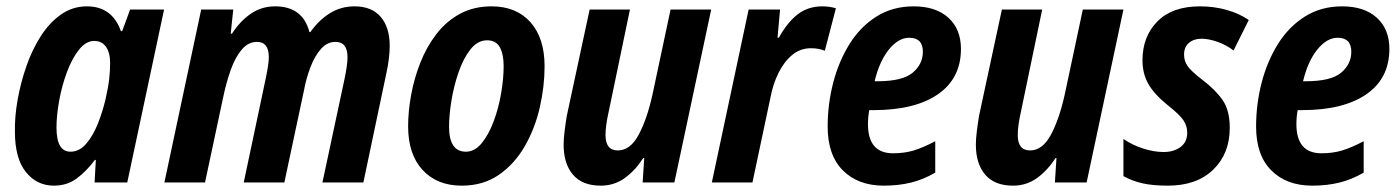

<svg xmlns="http://www.w3.org/2000/svg" viewBox="-20 -575 4413 605"><path d="M150 10Q96 10 61.5 -33Q27 -76 27 -160Q26 -207 35.5 -260.5Q45 -314 63 -366Q81 -418 108.5 -461Q136 -504 172.5 -529.5Q209 -555 254 -555Q333 -555 361 -477H365L390 -545H497L381 0H278L282 -71H279Q252 -35 221.5 -12.5Q191 10 150 10ZM202 -97Q230 -97 251.5 -122Q273 -147 288 -184.5Q303 -222 312 -260Q321 -299 324 -325.5Q327 -352 327 -376Q327 -409 314 -427.5Q301 -446 277 -446Q251 -446 229 -418.5Q207 -391 191 -348Q175 -305 166.5 -258Q158 -211 158 -173Q158 -97 202 -97Z M498 0 614 -545H715L707 -469H711Q736 -508 770 -531.5Q804 -555 847 -555Q934 -555 955 -474H958Q984 -511 1019 -533Q1054 -555 1097 -555Q1151 -555 1179.5 -522Q1208 -489 1208 -430Q1208 -413 1205.5 -391.5Q1203 -370 1198 -347L1125 0H996L1066 -328Q1070 -347 1072.5 -364.5Q1075 -382 1075 -395Q1075 -443 1037 -443Q1011 -443 991.5 -421Q972 -399 958.5 -364Q945 -329 938 -291L876 0H748L818 -331Q822 -350 824.5 -366.5Q827 -383 827 -395Q827 -443 790 -443Q762 -443 741.5 -418.5Q721 -394 707 -354.5Q693 -315 684 -272L626 0Z M1435 10Q1357 10 1311.5 -39.5Q1266 -89 1266 -177Q1266 -224 1275.5 -276Q1285 -328 1304.5 -377.5Q1324 -427 1355 -467.5Q1386 -508 1429.5 -531.5Q1473 -555 1529 -555Q1607 -555 1651.5 -505Q1696 -455 1696 -366Q1696 -303 1681 -237Q1666 -171 1634 -115Q1602 -59 1552.5 -24.5Q1503 10 1435 10ZM1448 -97Q1476 -97 1498 -124Q1520 -151 1535.5 -192.5Q1551 -234 1559 -280.5Q1567 -327 1567 -367Q1567 -404 1555 -426Q1543 -448 1515 -448Q1485 -448 1462.5 -419.5Q1440 -391 1425 -347.5Q1410 -304 1402.5 -258Q1395 -212 1395 -176Q1395 -97 1448 -97Z M1873 10Q1815 10 1785.5 -24.5Q1756 -59 1756 -119Q1756 -137 1759 -161.5Q1762 -186 1766 -210L1838 -545H1965L1898 -223Q1888 -179 1888 -149Q1888 -101 1927 -101Q1966 -101 1992.5 -150.5Q2019 -200 2036 -277L2093 -545H2221L2105 0H2005L2010 -77H2007Q1981 -37 1948 -13.5Q1915 10 1873 10Z M2223 0 2339 -545H2438L2430 -456H2434Q2462 -506 2494.5 -530.5Q2527 -555 2571 -555Q2593 -555 2614 -549L2579 -415Q2570 -419 2559 -421Q2548 -423 2535 -423Q2502 -423 2476.5 -402Q2451 -381 2433.5 -346Q2416 -311 2408 -269L2351 0Z M2765 10Q2684 10 2636 -38Q2588 -86 2588 -176Q2588 -247 2605.5 -314.5Q2623 -382 2657 -436.5Q2691 -491 2742 -523Q2793 -555 2859 -555Q2929 -555 2968.5 -519Q3008 -483 3008 -421Q3008 -328 2935.5 -278Q2863 -228 2733 -228H2719Q2715 -206 2715 -184Q2715 -92 2794 -92Q2829 -92 2858 -100.5Q2887 -109 2927 -130V-31Q2889 -9 2850 0.5Q2811 10 2765 10ZM2745 -319Q2824 -319 2856 -346Q2888 -373 2888 -412Q2888 -456 2845 -456Q2811 -456 2781 -419Q2751 -382 2736 -319Z M3172 10Q3114 10 3084.5 -24.5Q3055 -59 3055 -119Q3055 -137 3058 -161.5Q3061 -186 3065 -210L3137 -545H3264L3197 -223Q3187 -179 3187 -149Q3187 -101 3226 -101Q3265 -101 3291.5 -150.5Q3318 -200 3335 -277L3392 -545H3520L3404 0H3304L3309 -77H3306Q3280 -37 3247 -13.5Q3214 10 3172 10Z M3660 10Q3612 10 3579.5 2.5Q3547 -5 3520 -20V-137Q3548 -118 3582 -107Q3616 -96 3647 -96Q3678 -96 3699.5 -111.5Q3721 -127 3721 -157Q3721 -178 3709 -196Q3697 -214 3659 -244Q3617 -278 3598.5 -310.5Q3580 -343 3580 -385Q3580 -460 3627 -507.5Q3674 -555 3761 -555Q3805 -555 3844.5 -544Q3884 -533 3915 -512L3867 -416Q3843 -434 3815.5 -443.5Q3788 -453 3766 -453Q3742 -453 3726.5 -440Q3711 -427 3711 -403Q3711 -383 3722 -367Q3733 -351 3768 -324Q3809 -293 3832 -260.5Q3855 -228 3855 -172Q3855 -91 3803 -40.5Q3751 10 3660 10Z M4115 10Q4034 10 3986 -38Q3938 -86 3938 -176Q3938 -247 3955.5 -314.5Q3973 -382 4007 -436.5Q4041 -491 4092 -523Q4143 -555 4209 -555Q4279 -555 4318.5 -519Q4358 -483 4358 -421Q4358 -328 4285.5 -278Q4213 -228 4083 -228H4069Q4065 -206 4065 -184Q4065 -92 4144 -92Q4179 -92 4208 -100.5Q4237 -109 4277 -130V-31Q4239 -9 4200 0.5Q4161 10 4115 10ZM4095 -319Q4174 -319 4206 -346Q4238 -373 4238 -412Q4238 -456 4195 -456Q4161 -456 4131 -419Q4101 -382 4086 -319Z"/></svg>

Font: Noto Sans Condensed
Style: Bold Italic
Weight: 700
Width: 3
Italic angle: -12°
Designer: Monotype Design Team
Foundry: Monotype Imaging Inc.
Version: Version 2.013; ttfautohint (v1.8.4.7-5d5b)